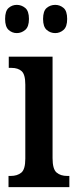

<svg xmlns="http://www.w3.org/2000/svg" viewBox="-20 -769 319 789"><path d="M15 0V-46H24Q51 -46 67.5 -59.5Q84 -73 84 -117V-421Q84 -463 69 -476.5Q54 -490 28 -490H16V-536H196V-119Q196 -74 212.5 -60Q229 -46 256 -46H265V0ZM207 -633Q187 -633 172 -646Q157 -659 157 -691Q157 -724 172 -736.5Q187 -749 207 -749Q226 -749 241 -736.5Q256 -724 256 -691Q256 -659 241 -646Q226 -633 207 -633ZM49 -633Q30 -633 15.5 -646Q1 -659 1 -691Q1 -724 15.5 -736.5Q30 -749 49 -749Q68 -749 83.5 -736.5Q99 -724 99 -691Q99 -659 83.5 -646Q68 -633 49 -633Z"/></svg>

Font: Noto Serif Tamil ExtraCondensed SemiBold
Style: Regular
Weight: 600
Width: 2
Designer: Indian Type Foundry, Tom Grace, and the Monotype Design Team
Foundry: Monotype Imaging Inc.
Version: Version 2.004; ttfautohint (v1.8.4.7-5d5b)